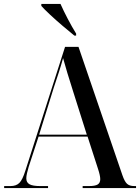

<svg xmlns="http://www.w3.org/2000/svg" viewBox="-20 -951 708 971"><path d="M1 0V-10H33Q62 -10 78 -26Q94 -42 108 -87L309 -714H377L599 -65Q610 -33 622.5 -21.5Q635 -10 659 -10H668V0H398V-10H430Q461 -10 474 -18Q487 -26 487 -45Q487 -54 484 -67.5Q481 -81 476 -96L423 -260H175L125 -107Q120 -90 116.5 -75Q113 -60 113 -49Q113 -28 129.5 -19Q146 -10 183 -10H223V0ZM178 -270H419L350 -488Q333 -541 320.5 -582.5Q308 -624 299 -657Q288 -617 277.5 -585Q267 -553 252 -508ZM356 -771Q330 -792 296.5 -820.5Q263 -849 233.5 -876.5Q204 -904 189 -921V-931H286Q301 -897 322.5 -856Q344 -815 365 -781V-771Z"/></svg>

Font: Noto Serif Display SemiCondensed Medium
Style: Regular
Weight: 500
Width: 4
Designer: Monotype Design Team
Foundry: Monotype Imaging Inc.
Version: Version 2.009